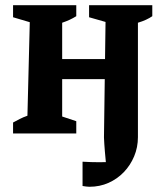

<svg xmlns="http://www.w3.org/2000/svg" viewBox="-20 -511 627 735"><path d="M322 204Q317 204 309.5 203Q302 202 296 201V108Q313 109 328.5 109.5Q344 110 360 110Q375 110 390.5 109.5Q406 109 422 108L387 129Q384 98 381.5 69Q379 40 378 15L384 -427L321 -445V-491H563V-449Q553 -442 539 -435.5Q525 -429 508 -424V14Q508 53 493.5 87.5Q479 122 454 148Q429 174 395.5 189Q362 204 322 204ZM30 0V-42Q43 -49 55.5 -55.5Q68 -62 85 -68L94 -426L30 -445V-491H272V-449Q259 -441 246 -435Q233 -429 218 -424V-65L272 -47V0ZM161 -208V-285H446V-208Z"/></svg>

Font: Piazzolla 24pt
Style: Bold
Weight: 700
Designer: Juan Pablo del Peral
Foundry: Huerta Tipografica
Version: Version 2.005